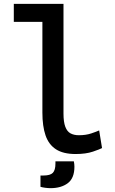

<svg xmlns="http://www.w3.org/2000/svg" viewBox="-20 -791 600 1001"><path d="M374 12Q310 12 272 -12.5Q234 -37 217.5 -85Q201 -133 201 -204V-677H52V-771H311V-199Q311 -155 320.5 -130Q330 -105 348 -95.5Q366 -86 391 -86Q428 -86 456 -95.5Q484 -105 497 -111L512 -19Q501 -13 464.5 -0.5Q428 12 374 12ZM243 190Q231 190 216 188Q201 186 191 183V124H207Q242 124 255.5 110Q269 96 269 62V50H365Q368 65 368 78Q368 138 333.5 164Q299 190 243 190Z"/></svg>

Font: Ubuntu Sans Mono Medium
Style: Regular
Weight: 500
Monospace: yes
Designer: Dalton Maag Ltd
Foundry: Dalton Maag Ltd
Version: Version 1.006